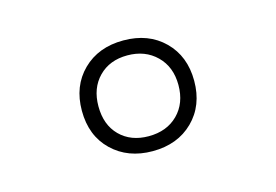

<svg xmlns="http://www.w3.org/2000/svg" viewBox="-50 -798 661 459"><g transform="rotate(-15 280.0 -569.0)"><path d="M141 -569Q141 -630 179.5 -668Q218 -706 280 -706Q342 -706 380.5 -668Q419 -630 419 -569Q419 -508 380.5 -470Q342 -432 280 -432Q219 -432 180 -469.5Q141 -507 141 -569ZM380 -569Q380 -614 352 -641.5Q324 -669 280 -669Q236 -669 209 -641.5Q182 -614 182 -569Q182 -523 209 -496Q236 -469 280 -469Q325 -469 352.5 -496.5Q380 -524 380 -569Z"/></g></svg>

Font: Cairo Light
Style: Regular
Weight: 300
Designer: Mohamed Gaber, the designers of Titillium
Foundry: Kief Type Foundry
Version: Version 2.009; ttfautohint (v1.5.33-1714) -l 8 -r 50 -G 200 